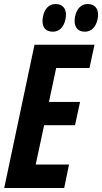

<svg xmlns="http://www.w3.org/2000/svg" viewBox="-20 -937 509 957"><path d="M354 -854C345 -808 364 -779 403 -779C435 -779 458 -802 466 -840C477 -886 457 -917 417 -917C385 -917 362 -894 354 -854ZM194 -854C185 -807 204 -779 243 -779C275 -779 298 -801 306 -840C317 -886 297 -917 257 -917C225 -917 202 -894 194 -854ZM1 0H300L324 -117H158L200 -313H354L379 -429H224L260 -598H426L451 -714H152Z"/></svg>

Font: Noto Sans ExtraCondensed
Style: Bold Italic
Weight: 700
Width: 2
Italic angle: -12°
Designer: Monotype Design Team
Foundry: Monotype Imaging Inc.
Version: Version 2.013